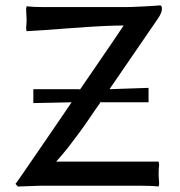

<svg xmlns="http://www.w3.org/2000/svg" viewBox="-20 -678 662 708"><path d="M187 -82H564.9L566.9 -70.8Q564.9 -55.2 564.9 -39.1Q564.9 -28.3 566.9 0L564.9 9.8Q541 6.8 494.1 6.8H130.9L45.9 9.8L37.1 0Q44.9 -9.8 55.4 -25.4Q65.9 -41 66.9 -42Q101.1 -91.8 160.4 -178.2Q219.7 -264.6 244.1 -300.8Q221.2 -300.3 173.6 -299.3Q126 -298.3 103 -297.9V-349.1H273.9V-346.2Q433.6 -578.6 436 -584Q370.1 -584 244.9 -574.5Q119.6 -564.9 78.1 -563L76.2 -574.2Q78.1 -589.8 78.1 -606Q78.1 -616.7 76.2 -645L78.1 -654.8Q102.5 -651.9 139.2 -651.9H442.9Q464.8 -651.9 510.5 -654.3Q556.2 -656.7 569.8 -658.2Q577.1 -658.2 577.1 -645Q577.1 -637.7 572.8 -627.9Q568.4 -618.2 563.5 -611.1Q558.6 -604 546.9 -586.9Q515.6 -542 459.5 -459.5Q403.3 -377 383.8 -349.1Q408.2 -349.6 456.3 -351.6Q504.4 -353.5 527.8 -354V-300.8H353V-304.2Q349.6 -299.8 332 -274.2Q314.5 -248.5 310.3 -242.4Q306.2 -236.3 291 -214.6Q275.9 -192.9 269.5 -184.8Q263.2 -176.8 250.2 -159.2Q237.3 -141.6 228.8 -131.1Q220.2 -120.6 209 -107.2Q197.8 -93.8 187 -82Z"/></svg>

Font: Linear Smooth Low Contrast
Style: Regular
Weight: 500
Designer: Philipp H. Poll, Flanker
Foundry: Philipp H. Poll, reworked by Flanker
Version: Version 1.010 | FøM Fix